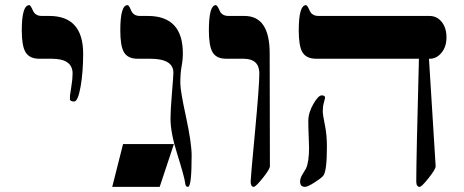

<svg xmlns="http://www.w3.org/2000/svg" viewBox="-20 -725 1801 745"><path d="M302.7 -518.1Q302.7 -446.3 293 -390.1Q282.7 -331.1 267.6 -331.1Q253.9 -331.1 251.5 -338.4Q251.5 -338.9 251.5 -354Q251.5 -356.9 256.6 -387.5Q261.7 -418 261.7 -439.9Q261.7 -497.1 180.7 -497.1H132.3Q93.8 -497.1 78.6 -523.4Q64.5 -547.9 64.5 -606.9Q64.5 -705.1 93.8 -705.1Q98.6 -705.1 107.7 -684.1Q116.7 -663.1 142.6 -663.1H171.4Q301.8 -663.1 302.7 -518.1Z M723.6 -121.1Q723.6 0 709.5 0Q699.7 0 698.7 -13.2Q696.3 -36.1 668 -126.5Q641.6 -209 641.6 -265.1Q641.6 -296.4 647.2 -364Q652.8 -431.6 652.8 -442.9Q652.8 -497.1 562.5 -497.1H513.7Q475.1 -497.1 460.4 -523.4Q446.8 -547.9 446.8 -606.9Q446.8 -705.1 474.6 -705.1Q480.5 -705.1 489 -684.1Q497.6 -663.1 523.4 -663.1H553.7Q689.5 -663.1 689.5 -518.1Q689.5 -493.2 684.6 -467.5Q679.7 -441.9 679.7 -401.9Q679.7 -373 701.7 -271.7Q723.6 -170.4 723.6 -121.1ZM654.8 -166 599.6 0H415.5L457.5 -166Z M1027.3 -80.1Q1027.3 -68.8 999.8 -34.4Q972.2 0 964.4 0Q952.6 0 952.6 -21Q952.6 -34.2 969.5 -213.6Q986.3 -393.1 986.3 -439.9Q986.3 -497.1 924.3 -497.1H857.4Q818.8 -497.1 804.2 -523.4Q790.5 -547.9 790.5 -606.9Q790.5 -705.1 817.4 -705.1Q823.2 -705.1 832 -684.1Q840.8 -663.1 866.7 -663.1H928.7Q1026.4 -663.1 1026.4 -518.1Z M1712.4 -580.1Q1712.4 -543.5 1693.1 -520.3Q1673.8 -497.1 1648.4 -497.1H1644.5L1670.4 -80.1Q1670.9 -69.3 1643.6 -34.7Q1616.2 0 1608.4 0Q1595.2 0 1595.2 -21Q1595.2 -106.9 1605.5 -497.1H1206.5Q1168 -497.1 1152.8 -523.4Q1139.2 -547.9 1139.2 -606.9Q1139.2 -705.1 1167.5 -705.1Q1172.4 -705.1 1181.4 -684.1Q1190.4 -663.1 1216.3 -663.1H1646.5Q1675.3 -663.1 1693.8 -640.1Q1712.4 -617.2 1712.4 -580.1ZM1248.5 -155.8Q1248.5 -57.6 1233.4 -42Q1223.1 -31.2 1199.7 -16.6Q1173.8 0 1163.6 0Q1144.5 0 1144.5 -20Q1144.5 -32.2 1152.1 -45.7Q1159.7 -59.1 1168 -72.3Q1179.2 -98.6 1179.2 -151.9Q1179.2 -168.9 1177.7 -198.7Q1176.3 -228.5 1176.3 -255.9Q1176.3 -287.6 1196.3 -322.3Q1215.3 -355 1228.5 -355Q1241.2 -355 1241.2 -346.2Q1241.2 -342.3 1236.8 -327.4Q1232.4 -312.5 1232.4 -293.9Q1232.4 -279.3 1240.5 -240.7Q1248.5 -202.1 1248.5 -155.8Z"/></svg>

Font: Ezra SIL SR
Style: Regular
Weight: 400
Designer: Development by SIL's NRSI team. OpenType tables by Ralph Hancock ( hancock@dircon.co.uk ).
Foundry: Development by SIL's NRSI team.
Version: Version 2.51; 2007